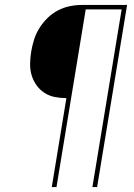

<svg xmlns="http://www.w3.org/2000/svg" viewBox="-20 -755 540 775"><path d="M189 0 248 -359Q224 -359 201 -363.5Q178 -368 159 -380.5Q140 -393 127 -411.5Q114 -430 107.5 -452Q101 -474 101.5 -498.5Q102 -523 106 -547Q110 -571 117.5 -595Q125 -619 139 -641.5Q153 -664 172 -682.5Q191 -701 214 -713Q237 -725 261.5 -730Q286 -735 310 -735H493L372 0H353L471 -717H326L208 0Z"/></svg>

Font: Iosevka Thin
Style: Italic
Weight: 100
Italic angle: -9°
Monospace: yes
Designer: Belleve Invis
Foundry: Belleve Invis
Version: Version 32.5.0; ttfautohint (v1.8.4)